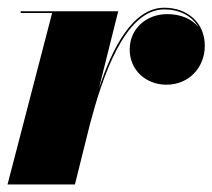

<svg xmlns="http://www.w3.org/2000/svg" viewBox="-20 -490 564 510"><path d="M118.5 -455.5 0 0H179L219 -160.5C251 -281.5 310.5 -465 416 -465C456.5 -465 490 -448 507 -418C489.5 -440.5 458.5 -452.5 424 -452.5C370 -452.5 324.5 -415 324.5 -358.5C324.5 -303.5 367.5 -265 422.5 -265C480.5 -265 524 -309.5 524 -368.5C524 -430.5 477 -469.5 416.5 -469.5C332 -469.5 277.5 -361 242.5 -254L294 -460H35V-455.5Z"/></svg>

Font: Bodoni* 36pt Fatface
Style: Italic
Weight: 900
Italic angle: -13°
Version: Version 2.3